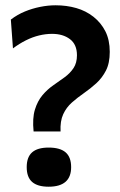

<svg xmlns="http://www.w3.org/2000/svg" viewBox="-20 -694 455 726"><path d="M107 -197Q102 -247 112 -279.5Q122 -312 140.5 -334Q159 -356 181.5 -371.5Q204 -387 224.5 -402Q245 -417 258 -436.5Q271 -456 271 -485Q271 -526 244.5 -546Q218 -566 177 -566Q153 -566 128 -560Q103 -554 78 -541.5Q53 -529 29 -511L21 -620Q46 -639 74 -650.5Q102 -662 132 -668Q162 -674 190 -674Q232 -674 268.5 -663.5Q305 -653 333.5 -630.5Q362 -608 378.5 -575.5Q395 -543 395 -498Q395 -455 380.5 -427Q366 -399 344 -379Q322 -359 297.5 -342Q273 -325 252 -306.5Q231 -288 219 -262Q207 -236 209 -197ZM164 12Q122 12 101.5 -6Q81 -24 81 -62Q81 -100 101.5 -118Q122 -136 164 -136Q207 -136 228 -118Q249 -100 249 -62Q249 12 164 12Z"/></svg>

Font: Bricolage Grotesque 48pt Condensed ExtraBold SemiBold
Style: Regular
Weight: 600
Version: Version 1.000;gftools[0.9.30]